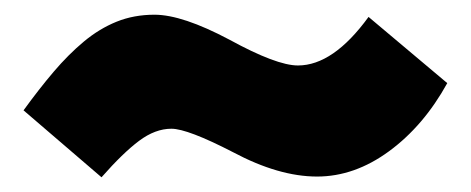

<svg xmlns="http://www.w3.org/2000/svg" viewBox="-20 -443 640 261"><path d="M481 -420 588 -330Q556 -272 509 -237.5Q462 -203 411 -203Q359 -203 297 -236Q235 -268 213 -268Q191 -268 169 -251.5Q147 -235 118 -202L12 -293Q33 -322 53 -345.5Q73 -369 94 -386.5Q115 -404 138.5 -413.5Q162 -423 190 -423Q228 -423 292 -389Q356 -354 385 -354Q433 -354 481 -420Z"/></svg>

Font: Black Han Sans
Style: Regular
Weight: 400
Width: 7
Designer: ZESSTYPE
Foundry: ZESSTYPE
Version: Version 1.00